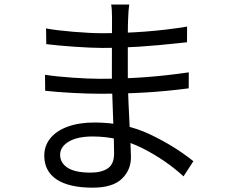

<svg xmlns="http://www.w3.org/2000/svg" viewBox="-20 -795 1017 859"><path d="M553.2 -709.5Q551.9 -683.2 552 -642.1Q552.1 -601 551.8 -553.1V-458.1Q551.8 -406.4 554.7 -340.9Q557.6 -275.5 560.5 -218.3Q565.9 -113 565.9 -92Q565.9 -33.9 524.7 5.3Q483.5 44.6 394.5 44.6Q288.9 44.6 233.5 7.8Q178.1 -28.9 178.1 -98.8Q178.1 -142.9 205.3 -176.5Q232.5 -210 283.2 -228.5Q333.9 -246.9 403.3 -246.9Q538.8 -246.9 650 -194.3Q761.2 -141.6 845.2 -73.7L801.1 -6Q719.4 -80.6 616 -132.5Q512.6 -184.4 394.2 -184.4Q326 -184.4 287.5 -161.3Q249 -138.2 249 -102.7Q249 -66.4 282.3 -44.6Q315.6 -22.7 385.7 -22.7Q433.7 -22.7 462 -41.6Q490.4 -60.4 490.4 -108.2Q490.4 -160.3 485.8 -272.9Q480.5 -408.4 480.5 -458.1L480.8 -617.4L481.2 -716.2Q481.2 -753.5 477.4 -774.7H558.2Q554.2 -748.2 553.2 -709.5ZM435.8 -646.4Q532.6 -646.4 628.9 -653.6Q725.2 -660.9 817 -676L816.7 -606L781.1 -602.1Q685.7 -591.7 601.3 -586.1Q516.8 -580.6 436.8 -580.6Q388.9 -580.6 313.3 -585.9Q237.7 -591.3 187.1 -597.5L186 -667.8Q232.2 -659.1 309 -652.7Q385.9 -646.4 435.8 -646.4ZM427.4 -442.5Q531.7 -442.5 628.5 -449.6Q725.3 -456.8 824.6 -471.3L824.2 -399.8Q725.1 -386.8 630.6 -381.2Q536.1 -375.6 426.6 -375.6Q375.1 -375.6 304.7 -379.3Q234.3 -383.1 182.1 -388.9L181.4 -460.4Q231.6 -452.6 303.5 -447.6Q375.4 -442.5 427.4 -442.5Z"/></svg>

Font: Min Sans VF VF
Style: Regular
Weight: 400
Designer: Jinseong-Kim, NotoSansCJK, Nunito
Foundry: Jinseong-Kim
Version: Version 1.420;Glyphs 3.1.2 (3151)